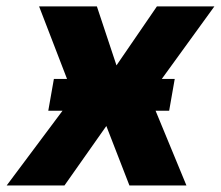

<svg xmlns="http://www.w3.org/2000/svg" viewBox="-47 -565 673 585"><path d="M248.2 -545.5 307.9 -365.8 431.1 -545.5H606.2L408.4 -272.7L521 0H347.3L277 -181.1L149.5 0H-26.6L177.2 -272.7L72.1 -545.5ZM100.1 -227.6 117.2 -324.6H485.4L468.4 -227.6Z"/></svg>

Font: Inter UI Extra Bold
Style: Italic
Weight: 800
Italic angle: 9.39999°
Designer: Rasmus Andersson
Foundry: rsms
Version: 3.2;8d6f07862